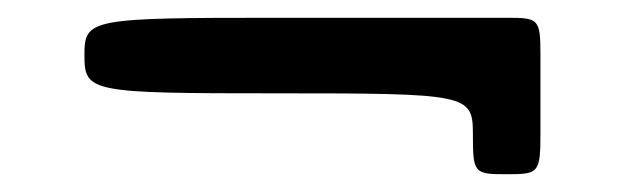

<svg xmlns="http://www.w3.org/2000/svg" viewBox="-20 -393 702 216"><path d="M512 -243C512 -198 513 -197 550 -197C586 -197 588 -198 588 -243V-288V-331C588 -372 586 -373 550 -373H512H293C81 -373 75 -372 75 -331C75 -289 81 -288 293 -288C505 -288 512 -287 512 -243Z"/></svg>

Font: Hussar Print
Style: Bold
Weight: 700
Foundry: Cannot Into Space Fonts
Version: Version 2.00